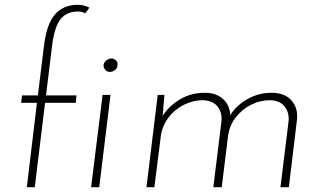

<svg xmlns="http://www.w3.org/2000/svg" viewBox="-20 -781 1340 801"><path d="M92 0 134 -352H68L72 -383H138L163 -586Q174 -681 209.5 -721Q245 -761 304 -761Q316 -761 329 -758Q342 -755 353 -749L335 -725Q330 -729 322.5 -731Q315 -733 304 -733Q259 -733 233 -701.5Q207 -670 197 -588L172 -383H299L296 -352H168L125 0ZM408 -385H441L394 0H360ZM412 -508Q413 -520 423 -528.5Q433 -537 445 -537Q456 -537 464 -529Q472 -521 470 -510Q470 -497 460 -489Q450 -481 438 -481Q427 -481 419.5 -489.5Q412 -498 412 -508Z M666 -385 657 -279 655 -292Q683 -338 730 -366Q777 -394 834 -394Q882 -394 911 -367.5Q940 -341 940 -299L938 -297Q965 -341 1012 -367.5Q1059 -394 1113 -394Q1167 -394 1195.5 -362.5Q1224 -331 1219 -282L1185 0H1150L1184 -276Q1187 -311 1168 -336Q1149 -361 1108 -363Q1065 -363 1027.5 -344Q990 -325 964.5 -292.5Q939 -260 932 -219L905 0H870L904 -276Q907 -311 888 -336Q869 -361 827 -363Q785 -363 746.5 -343.5Q708 -324 682.5 -290Q657 -256 651 -214L624 0H591L638 -385Z"/></svg>

Font: Josefin Sans Thin ExtraLight
Style: Italic
Weight: 250
Italic angle: -7°
Version: Version 2.000